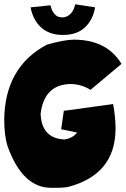

<svg xmlns="http://www.w3.org/2000/svg" viewBox="-27 -894 600 917"><path d="M325.2 -704.6Q483.4 -704.6 553.2 -588.9L405.3 -464.8Q360.8 -492.7 309.1 -492.7Q184.6 -490.2 167 -351.1Q171.4 -232.9 280.8 -228Q318.8 -232.9 341.3 -260.7L265.1 -276.9L277.8 -364.7L513.2 -397Q524.9 -334 524.9 -280.8Q524.9 -60.1 297.4 -1Q272.9 3.9 216.8 2.9Q80.1 2.9 8.8 -196.8Q-6.8 -246.1 -6.8 -324.7Q-2.9 -574.7 196.8 -680.7Q282.2 -704.6 325.2 -704.6ZM119.1 -858.9 213.9 -868.7Q223.1 -829.6 248.5 -814.9Q277.3 -805.2 298.8 -819.3Q323.2 -834 332.5 -873.5L427.2 -858.9Q416.5 -798.3 378.2 -762.7Q339.8 -727.1 273.9 -727.1Q208.5 -727.1 169.4 -762.9Q130.4 -798.8 119.1 -858.9Z"/></svg>

Font: Lapsus Pro (theguybrush.com)
Style: Bold
Weight: 700
Designer: Jose Roses
Version: Version 1.00 February 9, 2018, initial release